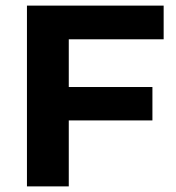

<svg xmlns="http://www.w3.org/2000/svg" viewBox="-20 -664 627 684"><path d="M225 -524V-354H523V-235H225V0H76V-644H563V-524Z"/></svg>

Font: Montserrat Ace
Style: Bold
Weight: 700
Designer: Julieta Ulanovsky
Foundry: Julieta Ulanovsky
Version: Version 1